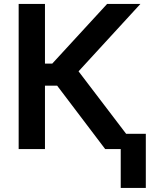

<svg xmlns="http://www.w3.org/2000/svg" viewBox="-20 -747 808 962"><path d="M710.6 194.6H584.9V0H507.1L266.3 -317.8H205.3V0H73.5V-727.3H205.3V-428.3H241.8L516.7 -727.3H683.6L373.6 -389.6L611.9 -76.7H710.6Z"/></svg>

Font: Linik Sans SemiBold
Style: Regular
Weight: 600
Designer: Fonts by Rasmus Andersson / Changes by Cristiano Sobral with parts from Marc Monis
Foundry: rsms
Version: Version 3.020; ttfautohint (v1.6)